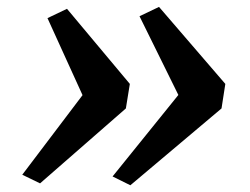

<svg xmlns="http://www.w3.org/2000/svg" viewBox="-20 -582 725 556"><path d="M357.5 -45.5 306 -71 496.5 -307 384 -535 440.5 -562 632.5 -339 621.5 -268ZM96 -51 44.5 -76 219 -306.5 117.5 -529.5 174 -556.5 356 -339 344.5 -268Z"/></svg>

Font: Merriweather 36pt
Style: Bold Italic
Weight: 700
Italic angle: -7.8°
Version: Version 2.101